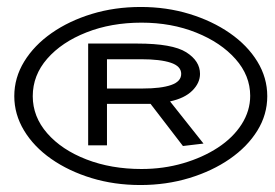

<svg xmlns="http://www.w3.org/2000/svg" viewBox="-20 -550 790 551"><path d="M383 -19Q308 -19 242.5 -39Q177 -59 127 -94Q77 -129 49 -175.5Q21 -222 21 -274Q21 -327 49.5 -373.5Q78 -420 128 -455Q178 -490 243.5 -510Q309 -530 384 -530Q458 -530 523.5 -510Q589 -490 639.5 -455Q690 -420 718.5 -373.5Q747 -327 747 -274Q747 -221 718.5 -175Q690 -129 639.5 -94Q589 -59 523 -39Q457 -19 383 -19ZM386 -65Q449 -65 505.5 -81.5Q562 -98 605.5 -126.5Q649 -155 673.5 -193.5Q698 -232 698 -275Q698 -333 656 -380.5Q614 -428 543 -456.5Q472 -485 386 -485Q299 -485 228 -457Q157 -429 115.5 -381.5Q74 -334 74 -274Q74 -215 115.5 -167.5Q157 -120 228 -92.5Q299 -65 386 -65ZM505 -131 412 -252H287V-133H233V-425H374Q475 -425 514.5 -400Q554 -375 554 -338Q554 -312 532 -290Q510 -268 468 -259L564 -138ZM287 -296H390Q442 -296 471 -306Q500 -316 500 -338Q500 -360 470 -370Q440 -380 385 -380H287Z"/></svg>

Font: Inconsolata ExtraExpanded
Style: Regular
Weight: 400
Width: 8
Monospace: yes
Designer: Raph Levien, Cyreal, Brenton Simpson
Foundry: Raph Levien, Cyreal, Google
Version: Version 3.000; ttfautohint (v1.8.2.53-6de2)